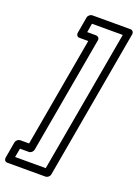

<svg xmlns="http://www.w3.org/2000/svg" viewBox="-199 -928 858 1195"><g transform="rotate(20 230.5 -330.5)"><path d="M211 -802H415L248 141H45L56 82H115C130 82 142 68 144 57L281 -718C284 -733 271 -743 260 -743H201ZM195 -852C184 -852 169 -842 166 -827L147 -718C145 -707 152 -693 167 -693H226L98 32H39C28 32 13 42 10 57L-9 166C-11 177 -4 191 11 191H265C276 191 291 181 294 166L469 -827C471 -838 463 -852 448 -852Z"/></g></svg>

Font: Asimov
Style: XWidOuIt
Weight: 500
Designer: Google
Version: Version 2.000980; 2014